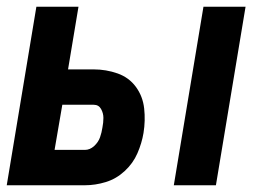

<svg xmlns="http://www.w3.org/2000/svg" viewBox="-27 -550 767 570"><path d="M489 0H614L702 -530H577ZM-7 0H225Q256 0 287 -9.5Q318 -19 343 -42Q368 -65 381 -95Q394 -125 399 -155Q405 -192 401 -228Q397 -264 376.5 -292Q356 -320 322 -332Q288 -344 251 -344H175L206 -530H81ZM225 -105H135L158 -239H251Q266 -239 273 -226.5Q280 -214 280 -200Q280 -186 277 -171Q275 -157 270 -142.5Q265 -128 252.5 -116.5Q240 -105 225 -105Z"/></svg>

Font: Iosevka Sparkle Oblique
Style: Bold
Weight: 700
Italic angle: -9°
Designer: Belleve Invis
Foundry: Belleve Invis
Version: Version 4.5.0; ttfautohint (v1.8.3)